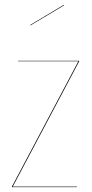

<svg xmlns="http://www.w3.org/2000/svg" viewBox="-20 -766 377 786"><path d="M241.2 -746.1 242.2 -744.1 105 -662.1 104 -664.1ZM304.2 -517.1V-515.1L32.2 -2H294.9V0H28.8V-2L300.8 -515.1H54.2V-517.1Z"/></svg>

Font: Fira Sans Compressed Two
Style: Regular
Weight: 100
Width: 1
Designer: Carrois Corporate & Edenspiekermann AG
Foundry: Carrois Corporate GbR & Edenspiekermann AG
Version: Version 4.203;PS 004.203;hotconv 1.0.88;makeotf.lib2.5.64775